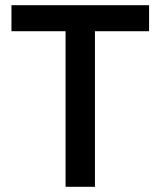

<svg xmlns="http://www.w3.org/2000/svg" viewBox="-20 -718 617 738"><path d="M345 -598V0H232V-598H24V-698H553V-598Z"/></svg>

Font: IBM Plex Sans Devanagari Medium
Style: Regular
Weight: 500
Designer: Mike Abbink, Paul van der Laan, Pieter van Rosmalen, Erin McLaughlin
Foundry: Bold Monday
Version: Version 1.1